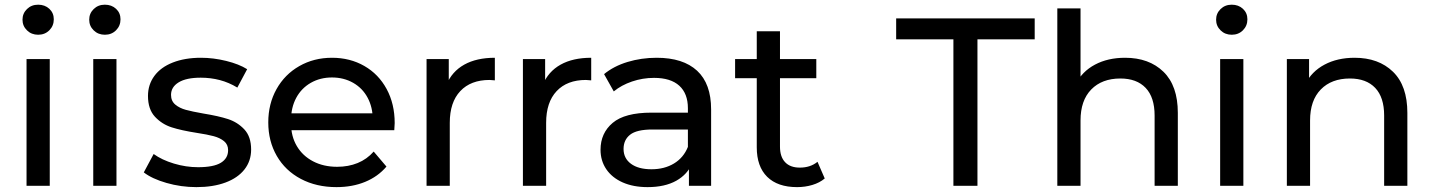

<svg xmlns="http://www.w3.org/2000/svg" viewBox="-20 -777 5992 803"><path d="M91 -529.9H188.1V0H91ZM74.1 -694.6Q74.1 -721 92.9 -739.2Q111.6 -757.4 139.6 -757.4Q167.7 -757.4 186.4 -740.1Q205 -722.7 205 -696.3Q205 -669.1 186.4 -650.4Q167.7 -631.7 139.6 -631.7Q111.6 -631.7 92.9 -650Q74.1 -668.3 74.1 -694.6Z M370 -529.9H467.1V0H370ZM353.1 -694.6Q353.1 -721 371.9 -739.2Q390.6 -757.4 418.6 -757.4Q446.7 -757.4 465.4 -740.1Q484 -722.7 484 -696.3Q484 -669.1 465.4 -650.4Q446.7 -631.7 418.6 -631.7Q390.6 -631.7 371.9 -650Q353.1 -668.3 353.1 -694.6Z M581.4 -56 622.6 -132.9Q656.9 -108.1 707.4 -92.9Q757.9 -77.7 808.3 -77.7Q873.1 -77.7 903.6 -96.2Q934 -114.7 934 -149Q934 -172.6 917.1 -186.5Q900.1 -200.4 873.6 -207.5Q847.1 -214.6 803 -221.3Q738.6 -231.4 698.1 -244.4Q657.6 -257.3 628.2 -288.6Q598.9 -320 598.9 -375.9Q598.9 -423 625.6 -459.4Q652.4 -495.9 702.9 -515.6Q753.4 -535.4 820.4 -535.4Q872.7 -535.4 926.1 -522.2Q979.6 -509 1013.7 -487.6L972.6 -410.7Q937.4 -432.1 899.3 -442.1Q861.1 -452.1 819.6 -452.1Q759.1 -452.1 727.2 -432.6Q695.3 -413.1 695.3 -380.1Q695.3 -354.6 713.1 -339.6Q731 -324.7 757.3 -317.6Q783.6 -310.4 831 -302.1Q893.7 -291.9 933.6 -279Q973.4 -266.1 1001.9 -235.8Q1030.3 -205.4 1030.3 -151.6Q1030.3 -103.9 1002.4 -68.3Q974.4 -32.7 922.9 -13.6Q871.3 5.6 801.4 5.6Q736.9 5.6 676.3 -11.9Q615.7 -29.3 581.4 -56Z M1102 -265Q1102 -342.6 1136.4 -404.2Q1170.9 -465.9 1231.8 -500.6Q1292.7 -535.4 1368.4 -535.4Q1444 -535.4 1503.7 -501.1Q1563.4 -466.9 1597.1 -404.6Q1630.7 -342.3 1630.7 -262.3Q1629.9 -247.4 1629 -232.4H1178.1V-302.9H1577.7L1538.9 -278.4Q1538.9 -328.3 1517.6 -368.2Q1496.4 -408.1 1457.1 -430.6Q1417.7 -453 1368.4 -453Q1319.1 -453 1279.9 -430.6Q1240.6 -408.1 1218.9 -367.8Q1197.3 -327.4 1197.3 -275.9V-259.9Q1197.3 -207 1221.4 -166.1Q1245.6 -125.1 1289.4 -102.3Q1333.1 -79.4 1390 -79.4Q1437 -79.4 1475.8 -95.2Q1514.6 -111 1542.9 -143.1L1596.3 -80.3Q1560.6 -38.4 1507.1 -16.4Q1453.7 5.6 1387.4 5.6Q1303.1 5.6 1238.2 -28.8Q1173.3 -63.1 1137.6 -124.9Q1102 -186.6 1102 -265Z M1764 -529.9H1856.9V-386L1847.1 -422.4Q1869.9 -477.7 1921.5 -506.6Q1973.1 -535.4 2049.6 -535.4V-440.9Q2033.7 -442.6 2027.3 -442.6Q1948.9 -442.6 1905 -395.9Q1861.1 -349.3 1861.1 -263.4V0H1764Z M2167 -529.9H2259.9V-386L2250.1 -422.4Q2272.9 -477.7 2324.5 -506.6Q2376.1 -535.4 2452.6 -535.4V-440.9Q2436.7 -442.6 2430.3 -442.6Q2351.9 -442.6 2308 -395.9Q2264.1 -349.3 2264.1 -263.4V0H2167Z M2861.3 -111.9 2857 -133.1V-324.3Q2857 -385.6 2821.1 -418.4Q2785.1 -451.3 2715.3 -451.3Q2667.9 -451.3 2623.2 -436.1Q2578.6 -420.9 2547 -394.7L2506.4 -467Q2546.9 -500.4 2604.6 -517.9Q2662.3 -535.4 2726.3 -535.4Q2836.9 -535.4 2895.5 -481.2Q2954.1 -427 2954.1 -319.3V0H2861.3ZM2491.6 -150.6Q2491.6 -220.3 2542.4 -263.1Q2593.1 -305.9 2704.7 -305.9H2872.3V-235.4H2708.9Q2642.9 -235.4 2615.4 -213.7Q2587.9 -192 2587.9 -154.1Q2587.9 -114.9 2618.9 -92Q2649.9 -69.1 2704.6 -69.1Q2758.7 -69.1 2798.7 -93.2Q2838.7 -117.3 2857 -162.6L2875.6 -95.6Q2856.1 -47.9 2808.3 -21.1Q2760.4 5.6 2688.3 5.6Q2628.7 5.6 2584.2 -14.1Q2539.7 -33.9 2515.6 -69.4Q2491.6 -104.9 2491.6 -150.6Z M3145 -160.9V-646.3H3242.1V-164.1Q3242.1 -121.1 3263.6 -98.6Q3285 -76 3325 -76Q3369.3 -76 3399 -100.3L3429.3 -30.6Q3408 -12.6 3377.5 -3.5Q3347 5.6 3313.7 5.6Q3232.3 5.6 3188.6 -37.5Q3145 -80.6 3145 -160.9ZM3054.4 -529.9H3394V-450H3054.4Z M3967.4 -612.4H3728V-700H4307.4V-612.4H4068V0H3967.4Z M4402 -742H4499.1V-387.1L4479.1 -425.3Q4505.6 -478 4559.5 -506.7Q4613.4 -535.4 4685.3 -535.4Q4785.7 -535.4 4845.9 -476.9Q4906 -418.4 4906 -305V0H4808.9V-293.9Q4808.9 -370 4771.5 -409.4Q4734.1 -448.7 4665.7 -448.7Q4588.7 -448.7 4543.9 -402.8Q4499.1 -356.9 4499.1 -273.3V0H4402Z M5083 -529.9H5180.1V0H5083ZM5066.1 -694.6Q5066.1 -721 5084.9 -739.2Q5103.6 -757.4 5131.6 -757.4Q5159.7 -757.4 5178.4 -740.1Q5197 -722.7 5197 -696.3Q5197 -669.1 5178.4 -650.4Q5159.7 -631.7 5131.6 -631.7Q5103.6 -631.7 5084.9 -650Q5066.1 -668.3 5066.1 -694.6Z M5362 -529.9H5454.9V-387.1L5439.1 -425.3Q5465.6 -478 5519.5 -506.7Q5573.4 -535.4 5645.3 -535.4Q5745.7 -535.4 5805.9 -476.9Q5866 -418.4 5866 -305V0H5768.9V-293.9Q5768.9 -370 5731.5 -409.4Q5694.1 -448.7 5625.7 -448.7Q5548.7 -448.7 5503.9 -402.8Q5459.1 -356.9 5459.1 -273.3V0H5362Z"/></svg>

Font: iiserrat Thin
Style: Regular
Weight: 100
Designer: Akira Ohta
Foundry: Akira Ohta
Version: Version 1.200;Glyphs 3.3.1 (3343)